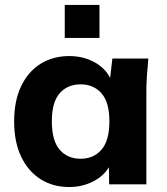

<svg xmlns="http://www.w3.org/2000/svg" viewBox="-20 -743 672 774"><path d="M259 11Q193 11 143 -21Q93 -53 65 -112Q37 -171 37 -254Q37 -336 65 -395Q93 -454 143 -485.5Q193 -517 259 -517Q314 -517 358.5 -493.5Q403 -470 424 -429L433 -507H578Q575 -474 572.5 -440.5Q570 -407 570 -375V0H420L419 -69Q397 -32 353.5 -10.5Q310 11 259 11ZM305 -103Q357 -103 389 -139.5Q421 -176 421 -254Q421 -331 389 -367Q357 -403 305 -403Q252 -403 220.5 -367Q189 -331 189 -254Q189 -176 220.5 -139.5Q252 -103 305 -103ZM241 -590V-723H381V-590Z"/></svg>

Font: Mulish ExtraBold
Style: Regular
Weight: 800
Designer: Vernon Adams
Foundry: Vernon Adams
Version: Version 3.603; ttfautohint (v1.8.3)